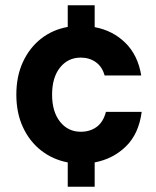

<svg xmlns="http://www.w3.org/2000/svg" viewBox="-20 -695 590 725"><path d="M235.8 10V-81.7Q179.2 -92.5 135.4 -126.7Q91.7 -160.8 66.7 -214.6Q41.7 -268.3 41.7 -337.5Q41.7 -407.5 66.7 -461.2Q91.7 -515 135.4 -549.2Q179.2 -583.3 235.8 -593.3V-675H337.5V-592.5Q405.8 -580 453.3 -533.3Q500.8 -486.7 513.3 -410H375Q365.8 -443.3 341.7 -460.4Q317.5 -477.5 285 -477.5Q236.7 -477.5 206.7 -440Q176.7 -402.5 176.7 -337.5Q176.7 -273.3 206.7 -235.4Q236.7 -197.5 285 -197.5Q320 -197.5 345 -215.8Q370 -234.2 380 -272.5H515Q504.2 -190 455.8 -142.5Q407.5 -95 337.5 -81.7V10Z"/></svg>

Font: Funnel Sans Light
Style: Bold
Weight: 700
Version: Version 1.000